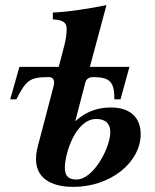

<svg xmlns="http://www.w3.org/2000/svg" viewBox="-20 -719 609 752"><path d="M275 -245 314 -395C318 -412 332 -417 345 -417C413 -417 428 -396 428 -330H452L487 -457H332L397 -699C336 -686 238 -671 187 -670V-643C229 -641 241 -629 241 -607C241 -590 239 -567 232 -541L210 -457H56L20 -330H44C82 -403 94 -417 171 -417C182 -417 192 -412 192 -395C192 -390 191 -385 189 -378L136 -176C126 -139 121 -121 121 -96C121 -7 203 13 267 13C413 13 531 -83 531 -194C531 -260 488 -298 415 -298C372 -298 323 -288 276 -245ZM412 -202C412 -140 346 -16 280 -16C254 -16 234 -24 234 -62C234 -118 276 -253 357 -253C396 -253 412 -232 412 -202Z"/></svg>

Font: STIXGeneral
Style: Bold Italic
Weight: 700
Italic angle: -16.33°
Designer: MicroPress Inc., with final additions and corrections provided by Coen Hoffman, Elsevier (retired)
Version: Version 1.1.0